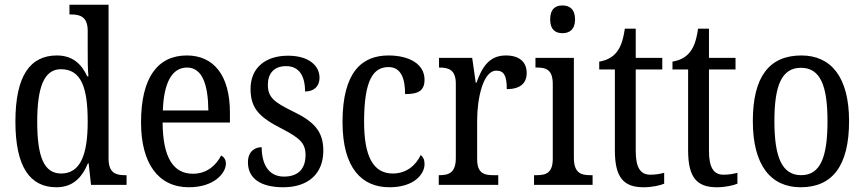

<svg xmlns="http://www.w3.org/2000/svg" viewBox="-20 -780 3648 810"><path d="M218 10C286 10 325 -29 351 -91H354L364 0H514V-41H506C467 -41 438 -52 438 -111V-760H273V-719H280C317 -719 350 -710 350 -650V-565C350 -529 350 -490 353 -458H348C324 -510 286 -546 220 -546C107 -546 45 -460 45 -267C45 -75 107 10 218 10ZM238 -48C165 -48 137 -120 137 -266C137 -410 165 -488 237 -488C323 -488 350 -410 350 -267C350 -129 320 -48 238 -48Z M777 10C884 10 933 -50 933 -90C933 -108 923 -119 913 -124C892 -83 853 -47 794 -47C712 -47 667 -114 666 -263H950V-305C950 -463 881 -546 768 -546C645 -546 575 -452 575 -264C575 -90 648 10 777 10ZM859 -314H667C671 -430 705 -495 769 -495C834 -495 858 -422 859 -314Z M1175 10C1280 10 1344 -47 1344 -144C1344 -228 1303 -268 1214 -311C1139 -348 1110 -368 1110 -422C1110 -469 1135 -501 1187 -501C1239 -501 1267 -464 1267 -394C1306 -394 1328 -417 1328 -452C1328 -502 1284 -545 1195 -545C1101 -545 1037 -495 1037 -405C1037 -320 1077 -284 1171 -236C1246 -197 1269 -175 1269 -126C1269 -69 1239 -35 1178 -35C1112 -35 1084 -89 1084 -159C1057 -159 1026 -143 1026 -95C1026 -25 1083 10 1175 10Z M1623 10C1727 10 1771 -45 1771 -88C1771 -107 1765 -118 1755 -126C1735 -84 1696 -48 1637 -48C1553 -48 1516 -123 1516 -266C1516 -445 1556 -497 1619 -497C1674 -497 1689 -445 1689 -383C1746 -383 1771 -398 1771 -444C1771 -510 1706 -546 1619 -546C1509 -546 1425 -479 1425 -265C1425 -70 1507 10 1623 10Z M1831 0H2082V-41H2060C2023 -41 1993 -49 1993 -108V-273C1993 -362 2017 -482 2074 -482C2107 -482 2118 -459 2118 -404C2177 -404 2202 -431 2202 -472C2202 -517 2173 -546 2114 -546C2042 -546 2013 -494 1990 -431H1987L1972 -536H1832V-495H1835C1872 -495 1903 -486 1903 -427V-113C1903 -50 1872 -41 1834 -41H1831Z M2353 -640C2382 -640 2406 -655 2406 -698C2406 -742 2382 -757 2353 -757C2323 -757 2301 -742 2301 -698C2301 -655 2323 -640 2353 -640ZM2233 0H2480V-41H2470C2429 -41 2401 -52 2401 -115V-536H2239V-495H2247C2286 -495 2312 -484 2312 -425V-110C2312 -51 2284 -41 2244 -41H2233Z M2695 10C2732 10 2765 2 2782 -5V-51C2763 -46 2746 -43 2723 -43C2682 -43 2662 -73 2662 -143V-487H2774V-536H2662V-659H2616C2608 -605 2597 -579 2579 -557C2561 -536 2537 -525 2508 -520V-487H2574V-145C2574 -30 2612 10 2695 10Z M3004 10C3041 10 3074 2 3091 -5V-51C3072 -46 3055 -43 3032 -43C2991 -43 2971 -73 2971 -143V-487H3083V-536H2971V-659H2925C2917 -605 2906 -579 2888 -557C2870 -536 2846 -525 2817 -520V-487H2883V-145C2883 -30 2921 10 3004 10Z M3358 10C3492 10 3562 -81 3562 -269C3562 -456 3485 -546 3361 -546C3225 -546 3156 -456 3156 -269C3156 -81 3233 10 3358 10ZM3360 -41C3278 -41 3247 -119 3247 -269C3247 -418 3277 -494 3359 -494C3441 -494 3471 -418 3471 -269C3471 -119 3442 -41 3360 -41Z"/></svg>

Font: Noto Serif Khmer Condensed
Style: Regular
Weight: 400
Width: 3
Designer: Danh Hong and the Monotype Design Team
Foundry: Monotype Imaging Inc.
Version: Version 2.004